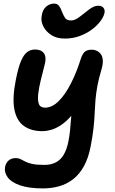

<svg xmlns="http://www.w3.org/2000/svg" viewBox="-20 -789 639 1070"><path d="M220 261Q141 261 92 244Q43 227 23 199.5Q3 172 8 142Q13 118 28.5 105Q44 92 68 92Q83 92 94 97.5Q105 103 120 111Q135 119 159.5 124.5Q184 130 227 130Q266 130 293 115Q320 100 336 71.5Q352 43 360 5Q367 -29 370 -58Q373 -87 375 -117Q377 -147 381 -182.5Q385 -218 394 -264L439 -231Q408 -178 377.5 -143.5Q347 -109 318 -90.5Q289 -72 263.5 -65Q238 -58 217 -58Q153 -58 112.5 -87.5Q72 -117 60 -180Q48 -243 68 -343Q82 -415 98 -451Q114 -487 133 -500Q152 -513 174 -513Q200 -513 214.5 -502.5Q229 -492 232.5 -473.5Q236 -455 229 -429Q218 -386 207.5 -343.5Q197 -301 193 -266Q189 -231 196.5 -210Q204 -189 231 -189Q270 -189 306.5 -225Q343 -261 374.5 -322.5Q406 -384 429 -457Q438 -487 451.5 -499.5Q465 -512 491 -512Q507 -512 521 -505Q535 -498 543.5 -485Q552 -472 553 -451Q554 -430 545 -400Q530 -350 522.5 -309Q515 -268 512 -231.5Q509 -195 507.5 -157Q506 -119 501 -74Q496 -29 485 28Q472 94 447 138.5Q422 183 387 210Q352 237 309.5 249Q267 261 220 261ZM341 -574Q297 -574 267 -593Q237 -612 222 -641Q207 -670 212 -698Q216 -733 236 -751Q256 -769 282 -769Q300 -769 309.5 -755.5Q319 -742 326 -722Q333 -705 342 -690Q351 -675 377 -675Q389 -675 402 -681.5Q415 -688 427.5 -698Q440 -708 452 -717Q465 -728 477.5 -737Q490 -746 502 -751.5Q514 -757 528 -757Q548 -757 557 -745Q566 -733 562 -715Q557 -694 538.5 -669.5Q520 -645 490 -623Q460 -601 422 -587.5Q384 -574 341 -574Z"/></svg>

Font: Shantell Sans SemiBold
Style: Italic
Weight: 600
Italic angle: -11°
Designer: Stephen Nixon, Anya Danilova, Shantell Martin
Foundry: Arrow Type
Version: Version 1.011;[c5ecc13dd]